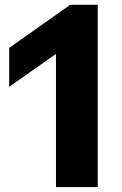

<svg xmlns="http://www.w3.org/2000/svg" viewBox="-20 -762 495 782"><path d="M208 0V-542.5L17.5 -408.5V-567L266 -742.5H378V0Z"/></svg>

Font: Encode Sans SmExp
Style: Bold
Weight: 700
Width: 6
Designer: Multiple Designers
Foundry: Impallari Type
Version: Version 3.002; ttfautohint (v1.8.3) -l 8 -r 50 -G 200 -x 14 